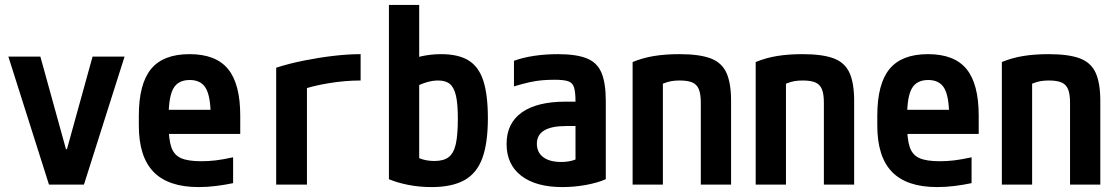

<svg xmlns="http://www.w3.org/2000/svg" viewBox="-20 -750 4540 780"><path d="M179 0 14 -520H144L248 -144H252L356 -520H486L321 0Z M787 10Q664 10 604 -51.5Q544 -113 544 -240V-280Q544 -409 593.5 -469.5Q643 -530 750 -530Q857 -530 906.5 -469.5Q956 -409 956 -280V-206H604V-304H859L836 -272V-275Q836 -357 816.5 -391Q797 -425 751 -425Q704 -425 684.5 -391Q665 -357 665 -275V-245Q665 -184 676 -152Q687 -120 715.5 -107.5Q744 -95 798 -95Q827 -95 856.5 -98.5Q886 -102 927 -111V-6Q894 1 858 5.5Q822 10 787 10Z M1102 -475Q1155 -492 1215 -504Q1275 -516 1334.5 -523Q1394 -530 1445 -530V-423Q1381 -423 1312.5 -411.5Q1244 -400 1196 -382L1227 -440V0H1102Z M1734 10Q1683 10 1638 1Q1593 -8 1560 -22V-730H1683V-65L1656 -123Q1692 -96 1745 -96Q1782 -96 1802.5 -111.5Q1823 -127 1831.5 -164Q1840 -201 1840 -268Q1840 -327 1832.5 -360.5Q1825 -394 1808 -408.5Q1791 -423 1760 -423Q1738 -423 1714 -416Q1690 -409 1656 -392L1621 -495Q1654 -513 1692.5 -521.5Q1731 -530 1772 -530Q1842 -530 1883.5 -504.5Q1925 -479 1943.5 -422Q1962 -365 1962 -270Q1962 -169 1939.5 -107.5Q1917 -46 1866.5 -18Q1816 10 1734 10Z M2265 10Q2157 10 2097.5 -36Q2038 -82 2038 -165Q2038 -249 2099.5 -293Q2161 -337 2278 -337H2379V-238H2280Q2161 -238 2161 -166Q2161 -131 2187 -111.5Q2213 -92 2260 -92Q2287 -92 2309.5 -99Q2332 -106 2350 -119L2318 -53V-337Q2318 -376 2312 -395Q2306 -414 2288 -420Q2270 -426 2233 -426Q2207 -426 2183 -424Q2159 -422 2131.5 -416Q2104 -410 2068 -399V-503Q2103 -516 2149 -523Q2195 -530 2246 -530Q2321 -530 2363.5 -513Q2406 -496 2423.5 -454.5Q2441 -413 2441 -340V-22Q2407 -7 2359.5 1.5Q2312 10 2265 10Z M2550 -498Q2591 -515 2637 -522.5Q2683 -530 2740 -530Q2821 -530 2866.5 -513Q2912 -496 2931 -454.5Q2950 -413 2950 -340V0H2827V-333Q2827 -368 2819 -387.5Q2811 -407 2792.5 -415Q2774 -423 2741 -423Q2723 -423 2708 -420.5Q2693 -418 2675.5 -411Q2658 -404 2631 -389L2673 -466V0H2550Z M3050 -498Q3091 -515 3137 -522.5Q3183 -530 3240 -530Q3321 -530 3366.5 -513Q3412 -496 3431 -454.5Q3450 -413 3450 -340V0H3327V-333Q3327 -368 3319 -387.5Q3311 -407 3292.5 -415Q3274 -423 3241 -423Q3223 -423 3208 -420.5Q3193 -418 3175.5 -411Q3158 -404 3131 -389L3173 -466V0H3050Z M3787 10Q3664 10 3604 -51.5Q3544 -113 3544 -240V-280Q3544 -409 3593.5 -469.5Q3643 -530 3750 -530Q3857 -530 3906.5 -469.5Q3956 -409 3956 -280V-206H3604V-304H3859L3836 -272V-275Q3836 -357 3816.5 -391Q3797 -425 3751 -425Q3704 -425 3684.5 -391Q3665 -357 3665 -275V-245Q3665 -184 3676 -152Q3687 -120 3715.5 -107.5Q3744 -95 3798 -95Q3827 -95 3856.5 -98.5Q3886 -102 3927 -111V-6Q3894 1 3858 5.5Q3822 10 3787 10Z M4050 -498Q4091 -515 4137 -522.5Q4183 -530 4240 -530Q4321 -530 4366.5 -513Q4412 -496 4431 -454.5Q4450 -413 4450 -340V0H4327V-333Q4327 -368 4319 -387.5Q4311 -407 4292.5 -415Q4274 -423 4241 -423Q4223 -423 4208 -420.5Q4193 -418 4175.5 -411Q4158 -404 4131 -389L4173 -466V0H4050Z"/></svg>

Font: M PLUS 1 Code SemiBold
Style: Regular
Weight: 600
Designer: Coji Morishita
Foundry: UNDERFOREST DESIGN
Version: Version 1.005